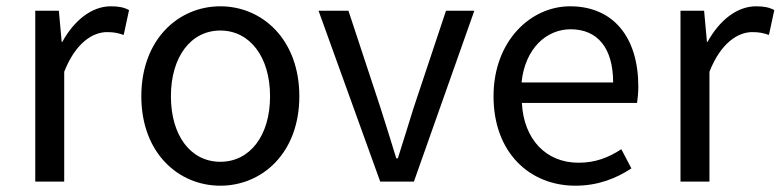

<svg xmlns="http://www.w3.org/2000/svg" viewBox="-20 -577 2480 610"><path d="M92 0H184V-349C220 -441 275 -475 320 -475C343 -475 355 -472 373 -466L390 -545C373 -554 356 -557 332 -557C272 -557 216 -513 178 -444H176L167 -543H92Z M680 13C813 13 931 -91 931 -271C931 -452 813 -557 680 -557C547 -557 429 -452 429 -271C429 -91 547 13 680 13ZM680 -63C586 -63 523 -146 523 -271C523 -396 586 -480 680 -480C774 -480 838 -396 838 -271C838 -146 774 -63 680 -63Z M1188 0H1295L1487 -543H1397L1294 -234C1278 -181 1260 -126 1244 -74H1239C1223 -126 1206 -181 1189 -234L1087 -543H992Z M1808 13C1881 13 1939 -11 1986 -42L1954 -103C1913 -76 1871 -60 1818 -60C1715 -60 1644 -134 1638 -250H2004C2006 -264 2008 -282 2008 -302C2008 -457 1930 -557 1791 -557C1667 -557 1548 -448 1548 -271C1548 -92 1663 13 1808 13ZM1637 -315C1648 -423 1716 -484 1793 -484C1878 -484 1928 -425 1928 -315Z M2142 0H2234V-349C2270 -441 2325 -475 2370 -475C2393 -475 2405 -472 2423 -466L2440 -545C2423 -554 2406 -557 2382 -557C2322 -557 2266 -513 2228 -444H2226L2217 -543H2142Z"/></svg>

Font: GenYoGothic2 TW R
Style: Regular
Weight: 400
Version: Version 2.100;PS 2.1;hotconv 16.6.51;makeotf.lib2.5.65220 DE